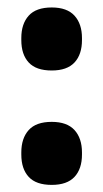

<svg xmlns="http://www.w3.org/2000/svg" viewBox="-20 -494 284 527"><path d="M122 13.5Q79 13.5 58.8 -8.5Q38.5 -30.5 38.5 -70V-75.5Q38.5 -114.5 58.8 -137Q79 -159.5 122 -159.5Q164 -159.5 184.5 -137Q205 -114.5 205 -75.5V-70Q205 -30.5 184.5 -8.5Q164 13.5 122 13.5ZM122 -300.5Q79 -300.5 58.8 -322.5Q38.5 -344.5 38.5 -384V-389.5Q38.5 -428.5 58.8 -451Q79 -473.5 122 -473.5Q164 -473.5 184.5 -451Q205 -428.5 205 -389.5V-384Q205 -344.5 184.5 -322.5Q164 -300.5 122 -300.5Z"/></svg>

Font: Anek Odia Medium
Style: Bold
Weight: 700
Version: Version 1.003